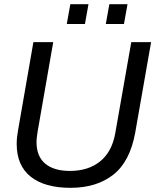

<svg xmlns="http://www.w3.org/2000/svg" viewBox="-20 -888 762 920"><path d="M318 12Q194 12 127 -41.5Q60 -95 60 -198Q60 -228 66 -261L140 -686H235L160 -256Q158 -242 156.5 -230Q155 -218 155 -207Q155 -139 196.5 -104Q238 -69 315 -69Q403 -69 459.5 -114.5Q516 -160 532 -248L609 -686H704L628 -253Q603 -114 523 -51Q443 12 318 12ZM487 -773 504 -868H591L574 -773ZM300 -773 317 -868H404L387 -773Z"/></svg>

Font: Archivo VF Beta
Style: Italic
Weight: 400
Italic angle: -10°
Designer: Hector Gatti
Foundry: Omnibus-Type
Version: Version 1.002